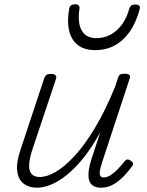

<svg xmlns="http://www.w3.org/2000/svg" viewBox="-20 -860 686 896"><path d="M152 16Q116 16 91 -2.5Q66 -21 60.5 -60.5Q55 -100 76 -162L186 -494Q191 -506 197 -510.5Q203 -515 217 -515Q233 -515 239 -509Q245 -503 241 -491L130 -159Q117 -118 116 -90Q115 -62 127.5 -48Q140 -34 166 -34Q198 -34 238.5 -57Q279 -80 325.5 -129.5Q372 -179 421 -259.5Q470 -340 517 -455L530 -495Q534 -508 540.5 -512Q547 -516 560 -516Q577 -516 583.5 -510.5Q590 -505 585 -493L456 -101Q448 -76 446 -61Q444 -46 448.5 -39Q453 -32 464 -32Q481 -32 498.5 -44Q516 -56 532.5 -73.5Q549 -91 562 -108Q569 -116 575.5 -116Q582 -116 590 -110Q600 -104 601 -97.5Q602 -91 597 -85Q585 -68 563.5 -44Q542 -20 513.5 -2Q485 16 452 16Q428 16 414 6.5Q400 -3 395.5 -20.5Q391 -38 394 -62.5Q397 -87 406 -115L448 -243Q409 -172 369 -122.5Q329 -73 290.5 -42.5Q252 -12 217 2Q182 16 152 16ZM424 -626Q351 -626 319 -676.5Q287 -727 303 -820Q305 -830 311.5 -835Q318 -840 330 -840Q342 -840 347 -834.5Q352 -829 351 -820Q341 -753 361.5 -717.5Q382 -682 429 -682Q484 -682 525 -719Q566 -756 583 -819Q587 -830 593 -834.5Q599 -839 611 -839Q624 -839 629.5 -833.5Q635 -828 632 -818Q615 -754 585 -711.5Q555 -669 514.5 -647.5Q474 -626 424 -626Z"/></svg>

Font: Playwrite US Trad ExtraLight
Style: Regular
Weight: 250
Designer: Veronika Burian, José Scaglione
Foundry: TypeTogether
Version: Version 1.003